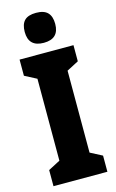

<svg xmlns="http://www.w3.org/2000/svg" viewBox="-140 -991 633 1046"><g transform="rotate(-15 177.0 -468.5)"><path d="M329 0H25V-91L92 -126V-588L25 -623V-714H329V-623L262 -588V-126L329 -91ZM177 -937Q222 -937 242.5 -915.5Q263 -894 263 -852Q263 -768 177 -768Q91 -768 91 -852Q91 -895 111.5 -916Q132 -937 177 -937Z"/></g></svg>

Font: Noto Sans Sinhala UI ExtraCondensed Black
Style: Regular
Weight: 900
Width: 2
Designer: Jelle Bosma - Monotype Design Team
Foundry: Monotype Imaging Inc.
Version: Version 2.006; ttfautohint (v1.8.4.7-5d5b)